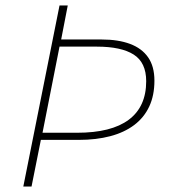

<svg xmlns="http://www.w3.org/2000/svg" viewBox="-20 -680 640 700"><path d="M65 0 197 -660H227L203 -536H351Q411 -536 454 -520Q497 -504 520 -471Q543 -438 543 -386Q543 -332 524 -291.5Q505 -251 469 -224Q433 -197 382 -183.5Q331 -170 267 -170H129L95 0ZM135 -196H261Q386 -196 449.5 -243.5Q513 -291 513 -384Q513 -452 467.5 -481Q422 -510 333 -510H197Z"/></svg>

Font: SourceCodeVF
Style: Italic
Weight: 200
Italic angle: -11°
Monospace: yes
Designer: Paul D. Hunt, Teo Tuominen
Foundry: Adobe
Version: Version 1.026;hotconv 1.1.0;makeotfexe 2.6.0